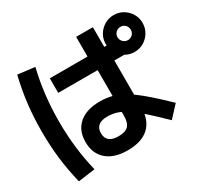

<svg xmlns="http://www.w3.org/2000/svg" viewBox="-174 -1018 1348 1294"><g transform="rotate(-30 500.0 -371.0)"><path d="M479.8 40Q376 40 318 -10.3Q260 -60.7 260 -150.3Q260 -240.3 317.7 -290.1Q375.3 -340 480 -340Q529.7 -340 574.2 -328.3Q618.6 -316.6 667.3 -287.5Q716 -258.3 776.6 -206.8Q837.3 -155.3 919.3 -76L837.7 12.3Q763 -60.7 710.2 -107.4Q657.3 -154 617.3 -180Q577.3 -206 543.4 -216.4Q509.5 -226.7 473.3 -226.7Q379.9 -226.7 379.9 -150Q379.9 -73.3 473.3 -73.3Q527.7 -73.3 550.5 -97.3Q573.4 -121.3 573.4 -176.7V-586.7H560V-796.7H690.3V-586.7H703.6V-170Q703.6 -66.7 646.6 -13.3Q589.6 40 479.8 40ZM266.6 -530V-643.3H652.3H792.7V-530ZM851.7 -511Q812.6 -511 779.8 -530.4Q747.1 -549.8 727.7 -582.4Q708.3 -615.1 708.3 -654.1Q708.3 -694.4 727.7 -726.6Q747.1 -758.8 779.7 -778.2Q812.4 -797.7 851.4 -797.7Q891.7 -797.7 923.9 -778.3Q956.1 -758.9 975.5 -726.8Q995 -694.7 995 -654.4Q995 -615.2 975.6 -582.5Q956.2 -549.8 924.1 -530.4Q892 -511 851.7 -511ZM852 -602.7Q873.7 -602.7 888.5 -618Q903.3 -633.4 903.3 -654.6Q903.3 -676.3 888.5 -691.2Q873.7 -706 852 -706Q830.7 -706 815.3 -691.2Q800 -676.3 800 -654.6Q800 -633.4 815.3 -618Q830.7 -602.7 852 -602.7ZM89.3 56Q64 -47 52 -147.5Q40 -248 40 -360Q40 -471.3 52 -571.7Q64 -672 88.7 -774.7L220.9 -758.7Q197.6 -662 186.1 -563.7Q174.6 -465.3 174.6 -360Q174.6 -254.7 186.1 -156Q197.6 -57.3 220.9 38Z"/></g></svg>

Font: M PLUS 1 Thin
Style: Regular
Weight: 100
Designer: Coji Morishita
Foundry: UNDERFOREST DESIGN
Version: Version 1.001